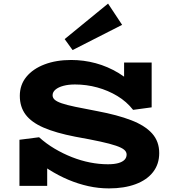

<svg xmlns="http://www.w3.org/2000/svg" viewBox="-20 -1033 947 1066"><path d="M585 13Q527 13 470.5 0.5Q414 -12 359.5 -35Q305 -58 252.5 -91Q200 -124 151 -164L242 -155V-1H88V-257L197 -271Q237 -235 283.5 -207.5Q330 -180 379.5 -160.5Q429 -141 479.5 -131Q530 -121 579 -121Q614 -121 637 -127.5Q660 -134 671.5 -146Q683 -158 683 -175Q683 -190 669.5 -201.5Q656 -213 624 -224Q592 -235 537 -247Q482 -259 398 -274Q290 -295 222 -324.5Q154 -354 122 -397Q90 -440 90 -501Q90 -562 126.5 -606.5Q163 -651 227.5 -675.5Q292 -700 375 -700Q445 -700 511.5 -682Q578 -664 638.5 -627.5Q699 -591 749 -533L669 -529V-686H822V-437L719 -423Q683 -469 631.5 -500Q580 -531 520 -547.5Q460 -564 396 -564Q360 -564 332 -556.5Q304 -549 288 -535.5Q272 -522 272 -504Q272 -490 283.5 -479.5Q295 -469 322.5 -459.5Q350 -450 398 -440Q446 -430 520 -416Q632 -395 708.5 -365.5Q785 -336 824.5 -292Q864 -248 864 -183Q864 -122 830 -78Q796 -34 733 -10.5Q670 13 585 13ZM383 -755 339 -816 580 -1013 658 -895Z"/></svg>

Font: BioRhyme SemiExpanded ExtraBold
Style: Regular
Weight: 800
Width: 6
Designer: Aoife Mooney
Foundry: Aoife Mooney Type
Version: Version 1.600;gftools[0.9.33]